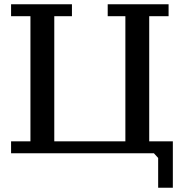

<svg xmlns="http://www.w3.org/2000/svg" viewBox="-20 -720 849 902"><path d="M569 -56V-644H486V-700H772V-644H681V-56H792V162H723V22L703 0H32V-56H123V-644H32V-700H318V-644H235V-56Z"/></svg>

Font: PT Serif Caption
Style: Regular
Weight: 400
Designer: A.Korolkova, O.Umpeleva, V.Yefimov
Foundry: ParaType Ltd
Version: Version 1.000W OFL